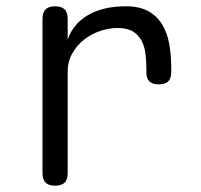

<svg xmlns="http://www.w3.org/2000/svg" viewBox="-20 -580 640 610"><path d="M155 10Q135 10 125 0.5Q115 -9 115 -30V-520Q115 -541 125 -550.5Q135 -560 155 -560Q175 -560 185 -550.5Q195 -541 195 -520V-454Q212 -504 259.5 -532Q307 -560 380 -560Q424 -560 452 -544Q480 -528 496 -501Q512 -474 518 -438.5Q524 -403 524 -363V-351Q524 -331 514.5 -321.5Q505 -312 484 -312Q464 -312 454.5 -321.5Q445 -331 445 -351V-363Q445 -387 442 -410.5Q439 -434 429 -452Q419 -470 401.5 -480.5Q384 -491 353 -491Q326 -491 298 -481.5Q270 -472 247 -454Q224 -436 209.5 -410Q195 -384 195 -353V-30Q195 -9 185 0.5Q175 10 155 10Z"/></svg>

Font: Maple Mono Normal NL Light
Style: Regular
Weight: 300
Monospace: yes
Designer: subframe7536
Version: Version 7.000